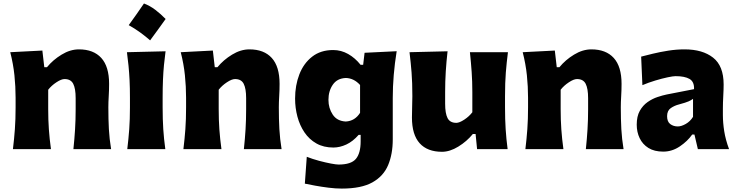

<svg xmlns="http://www.w3.org/2000/svg" viewBox="-20 -873 4313 1124"><path d="M55.7 0Q63 -60.1 67.1 -116.9Q71.3 -173.8 71.3 -244.6V-300.8Q71.3 -366.2 64.5 -432.4Q57.6 -498.5 40 -567.4L228 -577.1L239.3 -479.5H254.9Q290 -522.5 340.6 -553.2Q391.1 -584 441.9 -584Q527.3 -584 573 -533.7Q618.7 -483.4 618.7 -382.3Q618.7 -345.2 616.5 -310.1Q614.3 -274.9 614.3 -244.6Q614.3 -173.8 617.4 -116.9Q620.6 -60.1 630.4 0H409.7Q416 -60.1 419.4 -115.7Q422.9 -171.4 422.9 -233.9V-297.9Q422.9 -354.5 408.7 -382.3Q394.5 -410.2 357.9 -410.2Q338.9 -410.2 310.1 -391.1Q281.2 -372.1 262.2 -347.7V-233.9Q262.2 -171.4 266.1 -115.7Q270 -60.1 278.3 0Z M822.8 -852.6Q858.2 -839.2 889.9 -815Q921.6 -790.8 949.6 -761.8Q927.5 -731.2 905 -699.8Q882.4 -668.4 858.8 -636.7Q831.4 -660.8 800.2 -683.4Q769.1 -706 733.6 -725.8Q757.3 -758.1 779.3 -789.7Q801.3 -821.4 822.8 -852.6ZM725.1 0Q732.4 -60.1 736.6 -116.9Q740.7 -173.8 740.7 -244.6V-300.8Q740.7 -358.9 738.5 -403.8Q736.3 -448.7 732.4 -488Q728.5 -527.3 723.1 -567.4L949.2 -572.8Q943.8 -532.2 939.9 -492.2Q936 -452.1 934.1 -406Q932.1 -359.9 932.1 -300.8V-244.6Q932.1 -173.8 935.8 -116.9Q939.5 -60.1 947.8 0Z M1053.7 0Q1061 -60.1 1065.2 -116.9Q1069.3 -173.8 1069.3 -244.6V-300.8Q1069.3 -366.2 1062.5 -432.4Q1055.7 -498.5 1038.1 -567.4L1226.1 -577.1L1237.3 -479.5H1252.9Q1288.1 -522.5 1338.6 -553.2Q1389.2 -584 1439.9 -584Q1525.4 -584 1571 -533.7Q1616.7 -483.4 1616.7 -382.3Q1616.7 -345.2 1614.5 -310.1Q1612.3 -274.9 1612.3 -244.6Q1612.3 -173.8 1615.5 -116.9Q1618.7 -60.1 1628.4 0H1407.7Q1414.1 -60.1 1417.5 -115.7Q1420.9 -171.4 1420.9 -233.9V-297.9Q1420.9 -354.5 1406.7 -382.3Q1392.6 -410.2 1356 -410.2Q1336.9 -410.2 1308.1 -391.1Q1279.3 -372.1 1260.3 -347.7V-233.9Q1260.3 -171.4 1264.2 -115.7Q1268.1 -60.1 1276.4 0Z M1981 231Q1944.8 231 1903.6 225.8Q1862.3 220.7 1825.4 213.9Q1788.6 207 1764.6 202.1L1775.9 44.9Q1809.6 58.1 1847.9 68.4Q1886.2 78.6 1917.5 84.5Q1948.7 90.3 1961.9 90.3Q2035.6 90.3 2063.5 57.1Q2091.3 23.9 2091.3 -45.4V-83.5H2079.6Q2045.9 -44.9 2007.6 -27.1Q1969.2 -9.3 1931.6 -9.3Q1874.5 -9.3 1832.3 -33.2Q1790 -57.1 1762.5 -97.9Q1734.9 -138.7 1721.2 -189.9Q1707.5 -241.2 1707.5 -295.9Q1707.5 -373 1732.4 -437.5Q1757.3 -502 1807.1 -541Q1856.9 -580.1 1930.7 -580.1Q1977.1 -580.1 2018.1 -556.9Q2059.1 -533.7 2090.8 -493.7H2106L2114.3 -564L2302.2 -573.2Q2279.3 -431.2 2279.3 -299.3V-56.6Q2279.3 28.8 2252.2 93.5Q2225.1 158.2 2160.2 194.6Q2095.2 231 1981 231ZM2004.4 -161.6Q2057.6 -164.6 2087.9 -212.4V-375.5Q2052.2 -415 2004.9 -416.5Q1954.1 -414.6 1928.5 -377.4Q1902.8 -340.3 1902.8 -288.6Q1902.8 -239.7 1928 -201.9Q1953.1 -164.1 2004.4 -161.6Z M2567.4 15.6Q2481.9 15.6 2436.8 -34.4Q2391.6 -84.5 2391.6 -185.1Q2391.6 -222.7 2392.8 -250.7Q2394 -278.8 2394 -309.6Q2394 -390.1 2389.4 -448.5Q2384.8 -506.8 2377.4 -567.4L2600.1 -572.8Q2593.3 -512.7 2589.6 -454.6Q2585.9 -396.5 2585.9 -334V-266.1Q2585.9 -209.5 2600.1 -181.6Q2614.3 -153.8 2651.4 -153.8Q2669.4 -153.8 2698 -172.6Q2726.6 -191.4 2745.1 -215.8V-334Q2745.1 -396.5 2741.2 -451.7Q2737.3 -506.8 2731 -567.4H2953.6Q2945.8 -506.8 2941.2 -448.5Q2936.5 -390.1 2936.5 -309.6V-244.6Q2936.5 -173.8 2940.2 -116.9Q2943.8 -60.1 2951.7 0H2772.9L2764.2 -88.4H2748Q2712.9 -45.4 2663.3 -14.9Q2613.8 15.6 2567.4 15.6Z M3055.7 0Q3063 -60.1 3067.1 -116.9Q3071.3 -173.8 3071.3 -244.6V-300.8Q3071.3 -366.2 3064.5 -432.4Q3057.6 -498.5 3040 -567.4L3228 -577.1L3239.3 -479.5H3254.9Q3290 -522.5 3340.6 -553.2Q3391.1 -584 3441.9 -584Q3527.3 -584 3573 -533.7Q3618.7 -483.4 3618.7 -382.3Q3618.7 -345.2 3616.5 -310.1Q3614.3 -274.9 3614.3 -244.6Q3614.3 -173.8 3617.4 -116.9Q3620.6 -60.1 3630.4 0H3409.7Q3416 -60.1 3419.4 -115.7Q3422.9 -171.4 3422.9 -233.9V-297.9Q3422.9 -354.5 3408.7 -382.3Q3394.5 -410.2 3357.9 -410.2Q3338.9 -410.2 3310.1 -391.1Q3281.2 -372.1 3262.2 -347.7V-233.9Q3262.2 -171.4 3266.1 -115.7Q3270 -60.1 3278.3 0Z M3862.8 14.6Q3810.5 14.6 3776.1 -6.8Q3741.7 -28.3 3724.6 -64.2Q3707.5 -100.1 3707.5 -143.1Q3707.5 -191.9 3725.3 -223.9Q3743.2 -255.9 3771 -275.4Q3798.8 -294.9 3828.9 -304.9Q3858.9 -314.9 3882.8 -319.8L4043 -351.1Q4044.9 -394.5 4016.6 -410.9Q3988.3 -427.2 3934.6 -427.2Q3920.9 -427.2 3888.4 -420.4Q3856 -413.6 3816.2 -401.6Q3776.4 -389.6 3740.7 -374.5L3733.4 -541.5Q3761.2 -548.8 3802.5 -558.8Q3843.8 -568.8 3891.8 -576.4Q3939.9 -584 3987.8 -584Q4092.8 -584 4154.5 -535.6Q4216.3 -487.3 4216.3 -378.4Q4216.3 -350.6 4214.1 -310.8Q4211.9 -271 4211.9 -240.2V-198.7Q4211.9 -154.8 4219.7 -105Q4227.5 -55.2 4248 0H4065.4L4045.4 -85.4H4032.2Q4005.4 -46.9 3960 -16.1Q3914.6 14.6 3862.8 14.6ZM3947.8 -132.8Q3968.8 -132.8 3994.6 -147.5Q4020.5 -162.1 4037.1 -189V-294.4Q4027.8 -287.1 4011.7 -279.8Q3995.6 -272.5 3955.1 -261.7Q3928.2 -254.9 3906.7 -240Q3885.3 -225.1 3885.3 -192.9Q3885.3 -160.6 3903.8 -146.7Q3922.4 -132.8 3947.8 -132.8Z"/></svg>

Font: Pinar ExtraBold
Style: Regular
Weight: 800
Designer: Amin Abedi
Version: Version 3.000